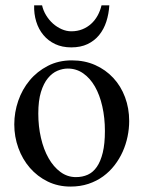

<svg xmlns="http://www.w3.org/2000/svg" viewBox="-20 -687 540 722"><path d="M465.8 -231.9Q465.8 -203.1 459.7 -173.6Q453.6 -144 441.4 -116.7Q429.2 -89.4 410.6 -65.4Q392.1 -41.5 367.7 -23.7Q343.3 -5.9 312.5 4.4Q281.7 14.6 245.1 14.6Q198.2 14.6 159.4 -4.4Q120.6 -23.4 92.5 -55.7Q64.5 -87.9 49.1 -130.4Q33.7 -172.9 33.7 -219.2Q33.7 -264.6 48.6 -307.9Q63.5 -351.1 91.6 -384.8Q119.6 -418.5 159.7 -439.2Q199.7 -460 250 -460Q298.3 -460 337.9 -442.4Q377.4 -424.8 406 -394Q434.6 -363.3 450.2 -321.5Q465.8 -279.8 465.8 -231.9ZM374.5 -194.3Q374.5 -244.1 364.7 -287.1Q355 -330.1 336.9 -361.6Q318.8 -393.1 293 -411.1Q267.1 -429.2 234.9 -429.2Q215.8 -429.2 196 -420.9Q176.3 -412.6 160.2 -393.1Q144 -373.5 134 -341.1Q124 -308.6 124 -259.8Q124 -211.9 134 -168.5Q144 -125 162.6 -92.3Q181.2 -59.6 207.3 -40.3Q233.4 -21 265.6 -21Q290 -21 310.1 -30Q330.1 -39.1 344.2 -59.6Q358.4 -80.1 366.5 -113.3Q374.5 -146.5 374.5 -194.3ZM391.1 -667Q389.2 -634.8 379.9 -606Q370.6 -577.1 353 -555.4Q335.4 -533.7 309.3 -521.2Q283.2 -508.8 248 -508.8Q213.9 -508.8 187.5 -521.2Q161.1 -533.7 143.1 -555.4Q125 -577.1 116.2 -606Q107.4 -634.8 108.4 -667H138.2Q142.6 -647 153.6 -629.2Q164.6 -611.3 179.4 -598.1Q194.3 -585 212.2 -577.1Q230 -569.3 248 -569.3Q271 -569.3 289.8 -576.9Q308.6 -584.5 323 -597.7Q337.4 -610.8 347.2 -628.7Q356.9 -646.5 361.8 -667Z"/></svg>

Font: Doulos SIL Eur
Style: Regular
Weight: 400
Designer: Walt Agee, Victor Gaultney, Peter Martin, Debbi Hosken, Becca Hirsbrunner
Foundry: SIL International
Version: Version 5.000